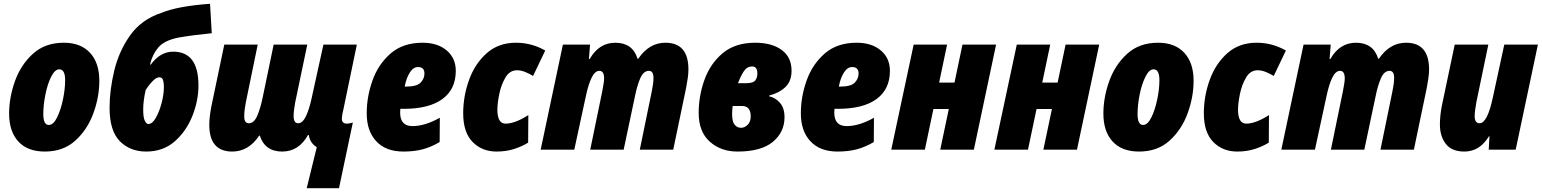

<svg xmlns="http://www.w3.org/2000/svg" viewBox="-20 -788 8118 1011"><path d="M503 -363Q503 -457 454 -510Q405 -563 316 -563Q217 -563 153 -504.5Q89 -446 58.5 -360Q28 -274 28 -190Q28 -96 76.5 -43Q125 10 216 10Q313 10 376.5 -47.5Q440 -105 471.5 -191Q503 -277 503 -363ZM208 -187Q208 -235 219 -290Q230 -345 249.5 -384Q269 -423 292 -423Q323 -423 323 -366Q323 -319 311.5 -264Q300 -209 280.5 -169.5Q261 -130 237 -130Q208 -130 208 -187Z M1025 -338Q1025 -516 892 -516Q824 -516 774 -448H770Q782 -501 813.5 -538Q845 -575 919 -590Q959 -597 1005.5 -603Q1052 -609 1095 -613L1086 -768Q916 -756 829 -720Q724 -685 665 -601.5Q606 -518 581.5 -415.5Q557 -313 557 -221Q557 -99 611 -44.5Q665 10 750 10Q839 10 900 -43.5Q961 -97 993 -177.5Q1025 -258 1025 -338ZM734 -211Q734 -256 747 -314Q759 -334 780.5 -357.5Q802 -381 818 -381Q834 -381 838.5 -366.5Q843 -352 843 -331Q843 -291 831 -245.5Q819 -200 800.5 -167.5Q782 -135 761 -135Q751 -135 742.5 -152Q734 -169 734 -211Z M1765 203 1838 -143Q1821 -137 1807 -137Q1780 -137 1780 -163Q1780 -171 1782 -183.5Q1784 -196 1787 -206L1859 -553H1683L1621 -271Q1608 -211 1590.5 -175Q1573 -139 1550 -139Q1526 -139 1526 -178Q1526 -191 1528.5 -211Q1531 -231 1534 -247L1598 -553H1421L1363 -274Q1352 -220 1335 -179.5Q1318 -139 1290 -139Q1266 -139 1266 -175Q1266 -193 1268.5 -212Q1271 -231 1274 -247L1337 -553H1161L1093 -228Q1082 -170 1082 -131Q1082 10 1203 10Q1289 10 1345 -74H1348Q1375 10 1466 10Q1553 10 1602 -77H1606Q1612 -35 1648 -13L1595 203Z M2295 -40 2296 -168Q2218 -124 2152 -124Q2087 -124 2087 -195Q2087 -205 2088 -215H2107Q2239 -215 2309.5 -266.5Q2380 -318 2380 -415Q2380 -482 2332 -522.5Q2284 -563 2205 -563Q2102 -563 2037 -506.5Q1972 -450 1941.5 -364.5Q1911 -279 1911 -191Q1911 -98 1961.5 -44Q2012 10 2104 10Q2162 10 2206.5 -2Q2251 -14 2295 -40ZM2181 -435Q2215 -435 2215 -401Q2215 -374 2195 -353Q2175 -332 2117 -332H2111Q2119 -376 2137.5 -405.5Q2156 -435 2181 -435Z M2761 -37 2762 -182Q2692 -137 2642 -137Q2599 -137 2599 -211Q2599 -244 2609 -293Q2619 -342 2641.5 -380Q2664 -418 2702 -418Q2723 -418 2745.5 -409Q2768 -400 2787 -388L2851 -522Q2779 -563 2697 -563Q2605 -563 2543 -508Q2481 -453 2450 -367.5Q2419 -282 2419 -191Q2419 -91 2468.5 -40.5Q2518 10 2595 10Q2645 10 2687 -3.5Q2729 -17 2761 -37Z M3004 0 3065 -282Q3078 -344 3095.5 -379.5Q3113 -415 3136 -415Q3161 -415 3161 -375Q3161 -362 3157.5 -342.5Q3154 -323 3151 -306L3088 0H3264L3323 -279Q3334 -335 3351 -375Q3368 -415 3397 -415Q3421 -415 3421 -377Q3421 -360 3418 -341Q3415 -322 3412 -307L3349 0H3525L3593 -326Q3598 -352 3601.5 -377Q3605 -402 3605 -422Q3605 -563 3484 -563Q3398 -563 3341 -479H3337Q3311 -563 3220 -563Q3134 -563 3085 -477H3081L3087 -553H2944L2827 0Z M4111 -171Q4111 -219 4087 -246.5Q4063 -274 4030 -281L4031 -285Q4084 -299 4116 -330Q4148 -361 4148 -416Q4148 -487 4096 -525Q4044 -563 3957 -563Q3851 -563 3785.5 -508Q3720 -453 3689.5 -368Q3659 -283 3659 -194Q3659 -94 3717.5 -42Q3776 10 3863 10Q3988 10 4049.5 -41Q4111 -92 4111 -171ZM3941 -438Q3968 -438 3968 -401Q3968 -379 3957 -364.5Q3946 -350 3910 -350H3866Q3880 -387 3896.5 -412.5Q3913 -438 3941 -438ZM3835 -188Q3835 -209 3838 -230H3887Q3933 -230 3933 -175Q3933 -147 3917 -131Q3901 -115 3882 -115Q3862 -115 3848.5 -131Q3835 -147 3835 -188Z M4581 -40 4582 -168Q4504 -124 4438 -124Q4373 -124 4373 -195Q4373 -205 4374 -215H4393Q4525 -215 4595.5 -266.5Q4666 -318 4666 -415Q4666 -482 4618 -522.5Q4570 -563 4491 -563Q4388 -563 4323 -506.5Q4258 -450 4227.5 -364.5Q4197 -279 4197 -191Q4197 -98 4247.5 -44Q4298 10 4390 10Q4448 10 4492.5 -2Q4537 -14 4581 -40ZM4467 -435Q4501 -435 4501 -401Q4501 -374 4481 -353Q4461 -332 4403 -332H4397Q4405 -376 4423.5 -405.5Q4442 -435 4467 -435Z M4850 0 4895 -214H4976L4931 0H5108L5225 -553H5048L5006 -353H4925L4967 -553H4791L4673 0Z M5393 0 5438 -214H5519L5474 0H5651L5768 -553H5591L5549 -353H5468L5510 -553H5334L5216 0Z M6265 -363Q6265 -457 6216 -510Q6167 -563 6078 -563Q5979 -563 5915 -504.5Q5851 -446 5820.5 -360Q5790 -274 5790 -190Q5790 -96 5838.5 -43Q5887 10 5978 10Q6075 10 6138.5 -47.5Q6202 -105 6233.5 -191Q6265 -277 6265 -363ZM5970 -187Q5970 -235 5981 -290Q5992 -345 6011.5 -384Q6031 -423 6054 -423Q6085 -423 6085 -366Q6085 -319 6073.5 -264Q6062 -209 6042.5 -169.5Q6023 -130 5999 -130Q5970 -130 5970 -187Z M6661 -37 6662 -182Q6592 -137 6542 -137Q6499 -137 6499 -211Q6499 -244 6509 -293Q6519 -342 6541.5 -380Q6564 -418 6602 -418Q6623 -418 6645.5 -409Q6668 -400 6687 -388L6751 -522Q6679 -563 6597 -563Q6505 -563 6443 -508Q6381 -453 6350 -367.5Q6319 -282 6319 -191Q6319 -91 6368.5 -40.5Q6418 10 6495 10Q6545 10 6587 -3.5Q6629 -17 6661 -37Z M6904 0 6965 -282Q6978 -344 6995.5 -379.5Q7013 -415 7036 -415Q7061 -415 7061 -375Q7061 -362 7057.5 -342.5Q7054 -323 7051 -306L6988 0H7164L7223 -279Q7234 -335 7251 -375Q7268 -415 7297 -415Q7321 -415 7321 -377Q7321 -360 7318 -341Q7315 -322 7312 -307L7249 0H7425L7493 -326Q7498 -352 7501.5 -377Q7505 -402 7505 -422Q7505 -563 7384 -563Q7298 -563 7241 -479H7237Q7211 -563 7120 -563Q7034 -563 6985 -477H6981L6987 -553H6844L6727 0Z M7820 -70H7823L7819 0H7961L8078 -553H7901L7841 -276Q7812 -139 7771 -139Q7745 -139 7745 -177Q7745 -192 7748 -212.5Q7751 -233 7754 -250L7817 -553H7640L7572 -230Q7562 -178 7562 -132Q7562 -71 7593 -30.5Q7624 10 7691 10Q7771 10 7820 -70Z"/></svg>

Font: Noto Sans Display SemiCondensed Black
Style: Italic
Weight: 900
Width: 4
Designer: Monotype Design team
Foundry: Monotype Imaging Inc.
Version: 1.000